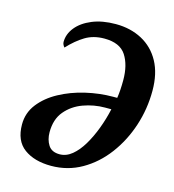

<svg xmlns="http://www.w3.org/2000/svg" viewBox="-109 -816 831 918"><g transform="rotate(15 306.5 -357.5)"><path d="M227 10Q144 10 93 -27.5Q42 -65 42 -146Q42 -203 76.5 -247.5Q111 -292 168 -323Q225 -354 293.5 -370Q362 -386 430 -386H449Q452 -405 453.5 -427.5Q455 -450 455 -475Q455 -550 424.5 -597Q394 -644 317 -644Q263 -644 222.5 -619.5Q182 -595 143 -553Q139 -557 135.5 -564Q132 -571 132 -578Q132 -617 159 -650.5Q186 -684 235.5 -704.5Q285 -725 352 -725Q425 -725 482 -694.5Q539 -664 571 -605.5Q603 -547 603 -462Q603 -372 575.5 -288Q548 -204 497.5 -136.5Q447 -69 378 -29.5Q309 10 227 10ZM252 -54Q285 -54 313.5 -77.5Q342 -101 365.5 -140.5Q389 -180 407 -228Q425 -276 436 -326H405Q350 -326 298 -307Q246 -288 212.5 -248Q179 -208 179 -144Q179 -107 196 -80.5Q213 -54 252 -54Z"/></g></svg>

Font: Noto Serif Condensed
Style: Bold Italic
Weight: 700
Width: 3
Italic angle: -12°
Designer: Monotype Design Team
Foundry: Monotype Imaging Inc.
Version: Version 2.014